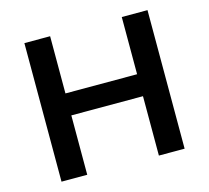

<svg xmlns="http://www.w3.org/2000/svg" viewBox="-101 -818 1020 937"><g transform="rotate(-15 409.0 -350.0)"><path d="M590 -700H720V0H590ZM228 0H98V-700H228ZM600 -300H217V-411H600Z"/></g></svg>

Font: MOST Montserrat SemiBold
Style: Regular
Weight: 600
Designer: Julieta Ulanovsky
Foundry: Julieta Ulanovsky
Version: Version 8.000;March 11, 2024;FontCreator 15.0.0.2926 64-bit